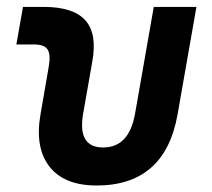

<svg xmlns="http://www.w3.org/2000/svg" viewBox="-20 -538 626 567"><path d="M265.1 9.8Q169.9 9.8 126.2 -45.9Q82.5 -101.6 99.6 -200.2L123.5 -338.4Q130.4 -376 120.8 -391.4Q111.3 -406.7 81.1 -406.7H28.3L47.9 -517.6H108.9Q196.8 -517.6 232.2 -477.8Q267.6 -438 252.4 -355.5L225.6 -202.6Q208 -102.5 284.7 -102.5Q361.3 -102.5 378.9 -202.6L434.1 -517.6H560.1L504.4 -200.2Q467.3 9.8 265.1 9.8Z"/></svg>

Font: Cascadia Mono NF SemiBold
Style: Italic
Weight: 600
Italic angle: -10°
Monospace: yes
Designer: Aaron Bell
Foundry: Saja Typeworks
Version: Version 2404.023; ttfautohint (v1.8.4)